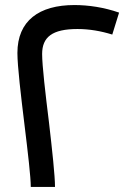

<svg xmlns="http://www.w3.org/2000/svg" viewBox="-20 -741 540 761"><path d="M198 0C198 -44 187 -145 174 -257C160 -370 147 -481 147 -527C147 -594 187 -626 287 -626C334 -626 380 -618 425 -604L452 -691C392 -712 330 -721 275 -721C135 -721 49 -659 49 -531C49 -479 63 -361 77 -247C91 -133 102 -38 102 0Z"/></svg>

Font: UULA Sans Medium
Style: Regular
Weight: 500
Designer: Mohamed Gaber, Laura Garcia Mut
Foundry: Kief Type Foundry
Version: Version 3.006;hotconv 1.0.109;makeotfexe 2.5.65596